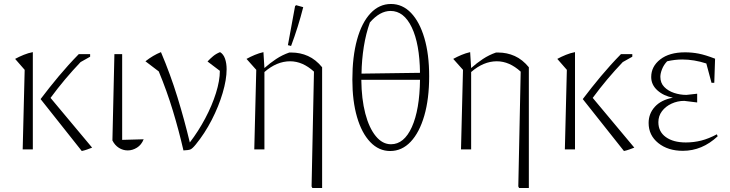

<svg xmlns="http://www.w3.org/2000/svg" viewBox="-20 -751 3671 965"><path d="M94 0 104 -400 56 -455Q76 -466 99.5 -475.5Q123 -485 145 -489V0ZM391 8 184 -253Q227 -310 275 -367.5Q323 -425 376 -479H433V-466L385 -439Q345 -397 307.5 -352.5Q270 -308 234 -259L443 -9Q430 -4 417.5 0.5Q405 5 391 8Z M545 -45 555 -479H594V-48L702 -51Q691 -23 668.5 -9Q646 5 622 5Q598 5 577.5 -8Q557 -21 545 -45Z M902 5Q879 -95 849 -194Q819 -293 778 -392L711 -443Q730 -458 749.5 -469.5Q769 -481 789 -489Q837 -376 872 -262Q907 -148 934 -35Q977 -91 1011.5 -156Q1046 -221 1065.5 -283.5Q1085 -346 1085 -395L1023 -442Q1036 -456 1051 -468.5Q1066 -481 1086 -489Q1103 -479 1111 -456Q1119 -433 1119 -403Q1119 -351 1099 -283.5Q1079 -216 1044 -148Q1009 -80 964 -25Q947 -4 937 0Q927 4 902 5Z M1258 0 1268 -400 1219 -455Q1239 -466 1260.5 -475Q1282 -484 1304 -489L1309 -409Q1337 -434 1368 -454.5Q1399 -475 1434 -487Q1440 -487 1445 -487Q1489 -487 1528 -469.5Q1567 -452 1599 -413V194H1550L1546 186L1558 -391Q1501 -443 1438 -443Q1371 -443 1309 -389V0ZM1443 -520 1427 -524 1463 -720 1468 -725 1504 -715Q1479 -616 1443 -520Z M1941 8Q1884 8 1841 -37Q1798 -82 1774.5 -162.5Q1751 -243 1751 -351Q1751 -466 1774.5 -551.5Q1798 -637 1842 -684Q1886 -731 1945 -731Q2003 -731 2046 -686Q2089 -641 2113 -559.5Q2137 -478 2137 -368Q2137 -254 2112.5 -169.5Q2088 -85 2044 -38.5Q2000 8 1941 8ZM1839 -638Q1819 -582 1808.5 -516Q1798 -450 1797 -381L2091 -385Q2089 -531 2049.5 -613.5Q2010 -696 1943 -696Q1889 -696 1839 -638ZM1945 -26Q2011 -26 2050 -112.5Q2089 -199 2091 -350H1796Q1797 -253 1816 -180.5Q1835 -108 1868.5 -67Q1902 -26 1945 -26Z M2297 0 2307 -400 2258 -455Q2278 -466 2299.5 -475Q2321 -484 2343 -489L2348 -409Q2376 -434 2407 -454.5Q2438 -475 2473 -487Q2479 -487 2484 -487Q2528 -487 2567 -469.5Q2606 -452 2638 -413V194H2589L2585 186L2597 -391Q2540 -443 2477 -443Q2410 -443 2348 -389V0Z M2819 0 2829 -400 2781 -455Q2801 -466 2824.5 -475.5Q2848 -485 2870 -489V0ZM3116 8 2909 -253Q2952 -310 3000 -367.5Q3048 -425 3101 -479H3158V-466L3110 -439Q3070 -397 3032.5 -352.5Q2995 -308 2959 -259L3168 -9Q3155 -4 3142.5 0.5Q3130 5 3116 8Z M3412 7Q3337 7 3288.5 -32Q3240 -71 3240 -133Q3240 -180 3271.5 -214.5Q3303 -249 3362 -260Q3315 -269 3284 -297Q3253 -325 3253 -364Q3253 -417 3298.5 -452.5Q3344 -488 3423 -488Q3458 -488 3491.5 -481.5Q3525 -475 3574 -456L3570 -335H3556L3530 -432Q3468 -452 3409 -452Q3372 -452 3333 -443Q3316 -425 3307.5 -403.5Q3299 -382 3299 -365Q3299 -334 3318.5 -314Q3338 -294 3368 -284Q3398 -274 3430 -274L3484 -280V-236L3419 -244Q3385 -244 3355 -230Q3325 -216 3307 -192Q3289 -168 3289 -137Q3289 -89 3326.5 -62Q3364 -35 3427 -35Q3467 -35 3504.5 -44.5Q3542 -54 3583 -76L3587 -66Q3509 7 3412 7Z"/></svg>

Font: Piazzolla ExtraLight
Style: Regular
Weight: 200
Designer: Juan Pablo del Peral
Foundry: Huerta Tipografica
Version: Version 1.330